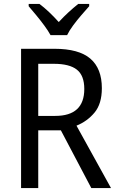

<svg xmlns="http://www.w3.org/2000/svg" viewBox="-20 -964 603 984"><path d="M259 -714Q384 -714 443 -663.5Q502 -613 502 -512Q502 -432 464.5 -387Q427 -342 372 -320L549 0H448L292 -296H176V0H88V-714ZM256 -637H176V-370H263Q412 -370 412 -508Q412 -577 374 -607Q336 -637 256 -637ZM239 -784Q227 -806 207.5 -832.5Q188 -859 166.5 -885Q145 -911 127 -932V-944H182Q205 -927 231 -902.5Q257 -878 281 -851Q307 -879 331 -901Q355 -923 381 -944H437V-932Q420 -913 397.5 -887Q375 -861 355 -834Q335 -807 324 -784Z"/></svg>

Font: Noto Sans Hebrew SemiCondensed
Style: Regular
Weight: 400
Width: 4
Designer: Monotype Design Team
Foundry: Monotype Imaging Inc.
Version: Version 2.004; ttfautohint (v1.8.4.7-5d5b)